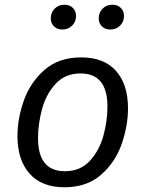

<svg xmlns="http://www.w3.org/2000/svg" viewBox="-20 -781 616 813"><path d="M54 -205Q54 -279 81 -355.5Q108 -432 168.5 -485Q229 -538 324 -538Q420 -538 471 -481Q522 -424 522 -322Q522 -249 495.5 -172Q469 -95 408.5 -41.5Q348 12 253 12Q157 12 105.5 -45.5Q54 -103 54 -205ZM435 -330Q435 -470 321 -470Q256 -470 215.5 -426Q175 -382 158 -319Q141 -256 141 -196Q141 -56 255 -56Q320 -56 360.5 -100Q401 -144 418 -207Q435 -270 435 -330ZM195 -703Q195 -728 211.5 -744.5Q228 -761 253 -761Q275 -761 288.5 -747.5Q302 -734 302 -714Q302 -689 285.5 -672.5Q269 -656 244 -656Q222 -656 208.5 -669.5Q195 -683 195 -703ZM398 -703Q398 -728 414.5 -744.5Q431 -761 456 -761Q478 -761 491.5 -747.5Q505 -734 505 -714Q505 -689 488.5 -672.5Q472 -656 447 -656Q425 -656 411.5 -669.5Q398 -683 398 -703Z"/></svg>

Font: Fira Sans Book
Style: Italic
Weight: 350
Italic angle: -8°
Designer: bBox Type GmbH & Carrois Corporate GbR & Edenspiekermann AG
Foundry: bBox Type GmbH & Carrois Corporate GbR & Edenspiekermann AG
Version: Version 4.301